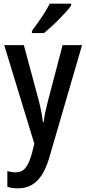

<svg xmlns="http://www.w3.org/2000/svg" viewBox="-20 -786 469 1046"><path d="M3 -540H110L192 -235Q199 -208 204.5 -179.5Q210 -151 214 -121H218Q221 -148 227 -176Q233 -204 241 -235L321 -540H427L247 78Q230 133 206.5 169Q183 205 151 222.5Q119 240 78 240Q62 240 48 238Q34 236 20 232V146Q30 149 41.5 151Q53 153 65 153Q99 153 118.5 129Q138 105 153 53L167 -3ZM368 -757Q358 -741 339.5 -721Q321 -701 300 -679.5Q279 -658 257.5 -639Q236 -620 220 -606H154V-618Q172 -642 190 -667.5Q208 -693 224 -718.5Q240 -744 251 -766H368Z"/></svg>

Font: Noto Sans Bengali Condensed Medium
Style: Regular
Weight: 500
Width: 3
Designer: Jelle Bosma - Monotype Design Team
Foundry: Monotype Imaging Inc.
Version: Version 2.003